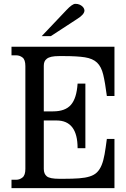

<svg xmlns="http://www.w3.org/2000/svg" viewBox="-20 -967 648 987"><path d="M568.4 -726.6V-473.6H529.3Q520.5 -542 510.7 -583Q501 -624 479 -645Q457 -666 416.5 -672.4Q376 -678.7 307.6 -678.7H284.2Q259.8 -678.7 244.6 -675.3Q229.5 -671.9 220.7 -665Q211.9 -658.2 208.5 -649.4Q205.1 -640.6 205.1 -628.9V-394.5H252.9Q315.4 -394.5 344.7 -428.2Q374 -461.9 378.9 -537.1H418.9V-205.1H378.9Q378.9 -347.7 270.5 -347.7H205.1V-98.6Q205.1 -73.2 220.7 -60.5Q236.3 -47.9 284.2 -47.9H307.6Q353.5 -47.9 386.2 -50.3Q418.9 -52.7 441.9 -60.1Q464.8 -67.4 479 -81.5Q493.2 -95.7 502.4 -118.2Q511.7 -140.6 517.6 -173.8Q523.4 -207 529.3 -252.9H568.4V0H39.1V-43H63.5Q81.1 -43 95.7 -54.7Q110.4 -66.4 110.4 -98.6V-627Q110.4 -660.2 95.7 -671.4Q81.1 -682.6 63.5 -682.6H39.1V-726.6ZM194.3 -781.2 321.3 -915Q351.6 -947.3 367.2 -947.3Q379.9 -947.3 388.7 -943.4Q397.5 -939.5 403.3 -934.1Q409.2 -928.7 411.6 -922.9Q414.1 -917 414.1 -913.1Q414.1 -892.6 376 -869.1L241.2 -781.2Z"/></svg>

Font: Uchen
Style: Regular
Weight: 400
Designer: Christopher J. Fynn
Foundry: Christopher J. Fynn for DDC
Version: Version 1.000 preliminary